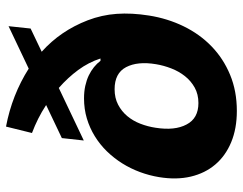

<svg xmlns="http://www.w3.org/2000/svg" viewBox="-106 -700 817 646"><g transform="rotate(-90 303.0 -376.5)"><path d="M30.5 -250Q35.9 -283 47.6 -314.6Q59.3 -346.2 76.9 -374.3Q94.5 -402.3 117.5 -426Q140.6 -449.6 168.3 -466.6Q196 -483.7 228 -493.3Q259.9 -502.8 295.5 -502.8Q318.2 -502.8 337.5 -498.6Q356.9 -494.3 372.5 -486.9Q388.1 -479.4 400.6 -469.3Q413 -459.2 421.9 -447.4H429.7Q416.9 -487.2 391 -522.4Q365.1 -557.5 330.6 -587.7L153.8 -503.6L161.9 -577.4L273.1 -630.3Q250.4 -645.2 226.9 -657Q203.5 -668.7 179 -677.9L200.6 -765.3Q307.2 -745 395.6 -688.9L538.4 -756.7L530.5 -682.5L452.4 -645.2Q522.7 -582.4 558.2 -490.4Q576.3 -443.2 579.9 -392.9Q583.5 -342.7 574.2 -284.1Q564.3 -221.6 538 -167.6Q511.7 -113.6 470.7 -73.9Q429.7 -34.1 375 -11.4Q320.3 11.4 253.2 11.4Q193.9 11.4 148.1 -7.6Q102.3 -26.6 73 -61.1Q43.7 -95.5 32.3 -143.6Q21 -191.8 30.5 -250ZM207.7 -157.7Q228.3 -117.9 279.8 -117.9Q309.3 -117.9 331.9 -130.5Q354.4 -143.1 370.4 -163.4Q386.4 -183.6 396.3 -209.2Q406.2 -234.7 410.5 -260.7Q420.8 -322.4 400.6 -361.2Q380.3 -399.9 326.3 -399.9Q296.9 -399.9 274.3 -388.1Q251.8 -376.4 235.8 -357.2Q219.8 -338.1 210.2 -313.2Q200.6 -288.4 196.7 -262.1Q186.4 -197.4 207.7 -157.7Z"/></g></svg>

Font: Inter P Extra Bold
Style: Italic
Weight: 800
Italic angle: 9.39999°
Designer: Rasmus Andersson
Foundry: rsms
Version: Version 3.018;git-588b23468